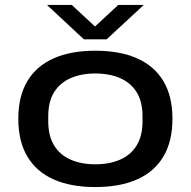

<svg xmlns="http://www.w3.org/2000/svg" viewBox="-20 -744 771 776"><path d="M365 12Q266 12 196.5 -19Q127 -50 90.5 -111.5Q54 -173 54 -264Q54 -355 90.5 -416Q127 -477 196.5 -508Q266 -539 365 -539Q465 -539 534.5 -508Q604 -477 640.5 -416Q677 -355 677 -264Q677 -173 640.5 -111.5Q604 -50 534.5 -19Q465 12 365 12ZM365 -80Q423 -80 466 -99Q509 -118 532.5 -156.5Q556 -195 556 -254V-274Q556 -333 532.5 -371Q509 -409 466 -428Q423 -447 365 -447Q308 -447 265 -428Q222 -409 198.5 -371Q175 -333 175 -274V-254Q175 -195 198.5 -156.5Q222 -118 265 -99Q308 -80 365 -80ZM170 -724H270L392 -611H336L458 -724H561L411 -585H319Z"/></svg>

Font: Archivo Expanded Medium
Style: Regular
Weight: 500
Width: 7
Designer: Hector Gatti
Foundry: Omnibus-Type
Version: Version 2.001